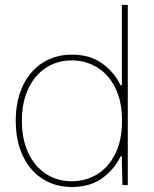

<svg xmlns="http://www.w3.org/2000/svg" viewBox="-20 -750 626 779"><path d="M474.6 -730V-409.2H498.5V-730ZM469.2 -115.7H474.1L476.6 1H498.5V-259.8L485.8 -264.6L475.1 -259.8Q475.1 -180.2 447.3 -125Q419.4 -69.8 373 -42.2Q326.7 -14.6 271 -14.6Q212.9 -14.6 167 -44.2Q121.1 -73.7 95 -129.2Q68.8 -184.6 68.8 -259.8L55.7 -264.6L43.9 -259.8Q43.9 -177.2 73.2 -116.5Q102.5 -55.7 154.1 -23.4Q205.6 8.8 271 8.8Q345.7 8.8 395 -27.1Q444.3 -63 469.2 -115.7ZM43.9 -259.8 55.7 -254.9 68.8 -259.8Q68.8 -335 95 -390.4Q121.1 -445.8 167 -475.3Q212.9 -504.9 271 -504.9Q326.7 -504.9 373 -477.3Q419.4 -449.7 447.3 -394.5Q475.1 -339.4 475.1 -259.8L485.8 -254.9L498.5 -259.8V-520.5H476.6L474.1 -403.8H469.2Q444.3 -456.5 395 -492.4Q345.7 -528.3 271 -528.3Q205.6 -528.3 154.1 -496.1Q102.5 -463.9 73.2 -403.1Q43.9 -342.3 43.9 -259.8Z"/></svg>

Font: Wand UI Pro
Style: Regular
Weight: 400
Designer: Andreas Faust
Version: Version 1.003;FEAKit 1.0